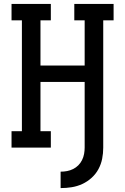

<svg xmlns="http://www.w3.org/2000/svg" viewBox="-20 -755 640 982"><path d="M290 207V123Q307 123 323 120Q339 117 354 109.5Q369 102 380.5 90.5Q392 79 399.5 64Q407 49 410 32.5Q413 16 413 0V-336H187V-84H240V0H39V-84H92V-651H39V-735H240V-651H187V-420H413V-651H360V-735H561V-651H508V0Q508 29 502.5 57Q497 85 483.5 110Q470 135 448.5 154.5Q427 174 401 186Q375 198 347 202.5Q319 207 290 207Z"/></svg>

Font: Iosevka Curly Slab MdEx
Style: Regular
Weight: 500
Width: 7
Monospace: yes
Designer: Belleve Invis
Foundry: Belleve Invis
Version: Version 11.1.0; ttfautohint (v1.8.3)